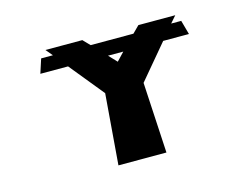

<svg xmlns="http://www.w3.org/2000/svg" viewBox="-83 -714 1108 850"><g transform="rotate(-15 471.0 -288.5)"><path d="M183 -577 209 -546H155L134 -481H261L389 -324L363 0H583L565 -324L697 -481H815L797 -546H751L778 -577H609L578 -546H382L352 -577ZM444 -481H514L479 -444Z"/></g></svg>

Font: Hussar Milosc
Style: Bold
Weight: 700
Foundry: Cannot Into Space Fonts
Version: Version 1.02